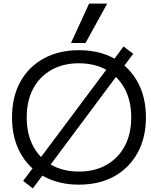

<svg xmlns="http://www.w3.org/2000/svg" viewBox="-20 -1020 841 1071"><path d="M163 31 109 -11 170 -92 611 -682 669 -761 723 -720 662 -638 222 -48ZM420 10Q308 10 223.5 -36.5Q139 -83 93 -167.5Q47 -252 47 -365Q47 -479 93 -563Q139 -647 223.5 -693.5Q308 -740 420 -740Q534 -740 617.5 -693.5Q701 -647 747.5 -563Q794 -479 794 -365Q794 -252 747.5 -167.5Q701 -83 617.5 -36.5Q534 10 420 10ZM420 -63Q509 -63 574.5 -100.5Q640 -138 676 -205.5Q712 -273 712 -365Q712 -457 676 -524.5Q640 -592 574.5 -629.5Q509 -667 420 -667Q332 -667 266 -629.5Q200 -592 164.5 -524.5Q129 -457 129 -365Q129 -273 164.5 -205.5Q200 -138 266 -100.5Q332 -63 420 -63ZM457 -780H376L477 -1000H578Z"/></svg>

Font: M PLUS 2
Style: Regular
Weight: 400
Designer: Coji Morishita
Foundry: UNDERFOREST DESIGN
Version: Version 1.001